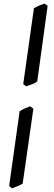

<svg xmlns="http://www.w3.org/2000/svg" viewBox="-20 -801 296 1045"><path d="M239.3 -769 182.6 -357.4Q172.9 -349.6 153.8 -342.3Q134.8 -335 122.6 -331.1L106.4 -343.3L164.6 -755.9Q194.3 -773.4 223.6 -781.2ZM161.6 -209 103.5 197.8Q94.7 204.6 75.4 212.4Q56.2 220.2 44.9 224.1L29.8 210.4L86.9 -195.8Q100.1 -204.1 115.2 -210.9Q130.4 -217.8 144.5 -222.7Z"/></svg>

Font: Gentium Book Plus
Style: Italic
Weight: 400
Italic angle: -8°
Designer: Victor Gaultney, Annie Olsen, Iska Routamaa, Becca Hirsbrunner
Foundry: SIL International
Version: Version 6.101